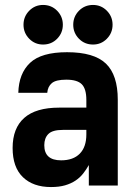

<svg xmlns="http://www.w3.org/2000/svg" viewBox="-20 -750 550 776"><path d="M186 6Q114 6 72.5 -34Q31 -74 31 -152Q31 -232 78 -273.5Q125 -315 219 -315H329V-346Q329 -391 310.5 -409.5Q292 -428 248 -428Q206 -428 189.5 -414Q173 -400 171 -375H54Q56 -453 101.5 -496Q147 -539 251 -539Q360 -539 408 -493Q456 -447 456 -347V0H339V-83Q329 -65 316 -48.5Q303 -32 285 -20Q267 -8 243 -1Q219 6 186 6ZM227 -102Q276 -102 302.5 -129Q329 -156 329 -207V-225H234Q192 -225 175.5 -208.5Q159 -192 159 -163Q159 -102 227 -102ZM154 -570Q121 -570 98 -593.5Q75 -617 75 -650Q75 -683 98 -706.5Q121 -730 154 -730Q188 -730 211 -706.5Q234 -683 234 -650Q234 -617 211 -593.5Q188 -570 154 -570ZM356 -570Q322 -570 299 -593.5Q276 -617 276 -650Q276 -683 299 -706.5Q322 -730 356 -730Q389 -730 412 -706.5Q435 -683 435 -650Q435 -617 412 -593.5Q389 -570 356 -570Z"/></svg>

Font: 
Style: 㨦
Weight: 700
Designer: A.Korolkova, Vitaly Kuzmin
Foundry: ParaType Ltd
Version: Version 2.000